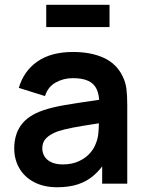

<svg xmlns="http://www.w3.org/2000/svg" viewBox="-20 -774 616 809"><path d="M40 -148Q40 -208.2 69.8 -248.1Q99.5 -288.1 162.8 -309.5Q199.7 -321.9 249.8 -330.7Q299.9 -339.4 392.2 -352.7Q417.2 -356.4 441.7 -359.8L398.3 -335.7Q398.6 -373.6 387.6 -397.6Q376.7 -421.6 352.2 -433.1Q327.7 -444.7 287.3 -444.7Q247.2 -444.7 214.5 -426.3Q181.8 -407.9 169.5 -369.2L59.3 -403.7Q79.8 -474.4 137.4 -514.7Q195 -555 287.7 -555Q362.9 -555 416.5 -530.6Q470.1 -506.2 495.7 -454.5Q508.8 -428.8 512.5 -401Q516.2 -373.2 516.2 -331.3V0H410.5V-117.2L428 -97.8Q403.1 -58.6 373.7 -33.7Q344.3 -8.8 306.9 3.1Q269.5 15 221.2 15Q164.4 15 123.4 -6.7Q82.4 -28.4 61.2 -65.6Q40 -102.8 40 -148ZM384.3 -170.7Q391.9 -188.3 394.3 -211.4Q396.7 -234.4 396.7 -261.5V-271.7L433.7 -260.5L390 -253.4Q322.3 -243.1 286 -236.1Q249.7 -229.1 223.5 -220.5Q191.2 -208.6 174.7 -191.8Q158.2 -174.9 158.2 -149.5Q158.2 -129.3 168.2 -113.9Q178.2 -98.5 197.6 -89.8Q217.1 -81.2 245 -81.2Q283.4 -81.2 312.6 -94.9Q341.8 -108.6 359.5 -129Q377.2 -149.4 384.3 -170.7ZM174.8 -753.7H441.5V-660H174.8Z"/></svg>

Font: Tap Sans
Style: Regular
Weight: 400
Designer: Tap Payments
Foundry: Tap Payments
Version: Version 1.001;Glyphs 3.1.2 (3151)